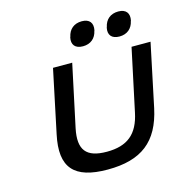

<svg xmlns="http://www.w3.org/2000/svg" viewBox="-102 -765 837 869"><g transform="rotate(-15 317.0 -330.5)"><path d="M115 -205C83 -56 140 9 298 9C456 9 540 -56 572 -205L634 -500H545L483 -209C463 -112 411 -70 315 -70C218 -70 185 -112 205 -209L267 -500H177ZM288 -613C281 -580 297 -559 334 -559C370 -559 394 -580 401 -613L402 -615C409 -649 393 -670 357 -670C320 -670 296 -649 289 -615ZM459 -613C452 -580 468 -559 505 -559C541 -559 565 -580 572 -613L573 -615C580 -649 564 -670 528 -670C491 -670 467 -649 460 -615Z"/></g></svg>

Font: LT Wave Mono
Style: Italic
Weight: 400
Designer: Daniel Lyons
Version: Version 2.5 (Glyphs App)